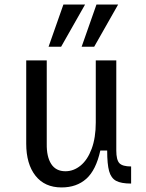

<svg xmlns="http://www.w3.org/2000/svg" viewBox="-20 -805 640 842"><path d="M95 -175V-540H185V-175Q184 -118 204.5 -86Q225 -54 267 -54Q303 -54 333.5 -79Q364 -104 382 -152.5Q400 -201 400 -268V-540H490V-145Q490 -104 503.5 -89.5Q517 -75 555 -75V0Q511 0 489 -12Q467 -24 458.5 -54.5Q450 -85 450 -145H420Q401 -59 358.5 -21Q316 17 250 17Q176 17 135.5 -34.5Q95 -86 95 -175ZM403 -785H498L393 -600H338ZM258 -785H353L248 -600H193Z"/></svg>

Font: Sligoil Micro
Style: Regular
Weight: 400
Designer: Ariel Martín Pérez
Foundry: Igor Stepanchenko
Version: Version 1.001